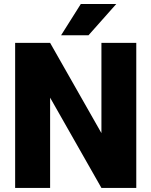

<svg xmlns="http://www.w3.org/2000/svg" viewBox="-20 -921 742 941"><path d="M647.9 -710.9V0H477.1L225.6 -442.4V0H54.2V-710.9H225.6L477.1 -268.6V-710.9ZM279.3 -748 376 -901.4H549.8L413.6 -748Z"/></svg>

Font: Vazirmatn RD UI Black
Style: Regular
Weight: 900
Designer: Saber Rastikerdar
Foundry: Saber Rastikerdar
Version: Version 33.003